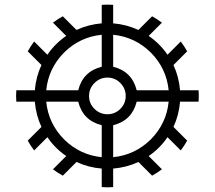

<svg xmlns="http://www.w3.org/2000/svg" viewBox="-20 -801 919 821"><path d="M314.5 -415Q334.5 -495.6 415 -515.6V-652.3Q321.8 -643.1 253.9 -576.2Q187 -508.3 177.7 -415ZM701.2 -415Q691.9 -508.3 625 -576.2Q557.1 -643.1 463.9 -652.3V-515.6Q544.4 -495.6 564.5 -415ZM463.9 -128.9Q557.1 -138.2 625 -205.1Q691.9 -272.9 701.2 -366.2H564.5Q544.4 -285.6 463.9 -265.6ZM439.5 -312.5Q471.7 -312.5 494.6 -335.4Q517.6 -358.4 517.6 -390.6Q517.6 -422.9 494.6 -446Q471.7 -469.2 439.5 -469.2Q407.2 -469.2 384 -446Q360.8 -422.9 360.8 -390.6Q360.8 -358.4 384 -335.4Q407.2 -312.5 439.5 -312.5ZM415 -128.9V-265.6Q334.5 -285.6 314.5 -366.2H177.7Q187 -272.9 253.9 -205.1Q321.8 -138.2 415 -128.9ZM439.5 0Q427.2 0 415 -1V-80.1Q357.4 -85 307.1 -108.4L248.5 -49.8Q226.6 -62 206.5 -77.1L263.2 -133.8Q215.3 -166.5 182.6 -214.4L126 -157.7Q110.8 -177.7 98.6 -199.7L157.2 -258.3Q133.8 -308.6 128.9 -366.2H49.8Q48.8 -378.4 48.8 -390.6Q48.8 -402.8 49.8 -415H128.9Q133.8 -472.7 157.2 -522.9L98.6 -581.5Q110.8 -603.5 126 -623.5L182.6 -566.9Q215.3 -614.7 263.2 -647.5L206.5 -704.1Q226.6 -719.2 248.5 -731.4L307.1 -672.9Q357.4 -696.3 415 -701.2V-780.3Q427.2 -781.2 439.5 -781.2Q451.7 -781.2 463.9 -780.3V-701.2Q521.5 -696.3 571.8 -672.9L630.4 -731.4Q652.3 -719.2 672.4 -704.1L615.7 -647.5Q663.6 -614.7 696.3 -566.9L752.9 -623.5Q768.1 -603.5 780.3 -581.5L721.7 -522.9Q745.1 -472.7 750 -415H829.1Q830.1 -402.8 830.1 -390.6Q830.1 -378.4 829.1 -366.2H750Q745.1 -308.6 721.7 -258.3L780.3 -199.7Q768.1 -177.7 752.9 -157.7L696.3 -214.4Q663.6 -166.5 615.7 -133.8L672.4 -77.1Q652.3 -62 630.4 -49.8L571.8 -108.4Q521.5 -85 463.9 -80.1V-1Q451.7 0 439.5 0Z"/></svg>

Font: Auseklis
Style: Regular
Weight: 400
Designer: GGBotNet
Foundry: GGBotNet
Version: 1.00